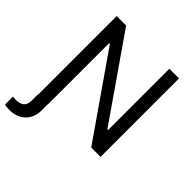

<svg xmlns="http://www.w3.org/2000/svg" viewBox="-261 -865 1223 1223"><g transform="rotate(45 350.5 -254.0)"><path d="M84 0V-707H168.9L551.8 -155.3H558.6V-707H645.5V0H561.5L178.7 -550.8H171.9V0H170.9V55.7Q170.9 100.6 151.6 133.1Q132.3 165.5 99.9 182.4Q67.4 199.2 28.3 199.2Q11.2 199.2 0 198.5Q-11.2 197.8 -20.5 194.3V123Q-4.9 125 6.8 125Q43 125 62.5 109.1Q82 93.3 82 54.7V0Z"/></g></svg>

Font: Pretendard Std
Style: Regular
Weight: 400
Designer: Base glyphs from Inter by Rasmus Andersson; Hangeul glyphs from Noto Sans CJK(Source Han Sans) by Jang Soo-young and Kan
Foundry: Kil Hyung-jin
Version: Version 1.309